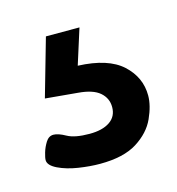

<svg xmlns="http://www.w3.org/2000/svg" viewBox="-50 -54 291 315"><g transform="rotate(-15 95.0 103.5)"><path d="M85 216Q68 216 48.5 213Q29 210 14.5 203Q0 196 0 187Q0 183 2.5 174.5Q5 166 10 158Q15 150 23 150Q31 150 43.5 157Q56 164 81 164Q103 164 115.5 155.5Q128 147 128 131Q128 116 116.5 106Q105 96 80 94L25 89L53 -9H110L91 51Q142 53 166 75Q190 97 190 128Q190 145 180.5 166Q171 187 148 201.5Q125 216 85 216Z"/></g></svg>

Font: Dosis ExtraLight
Style: Bold
Weight: 700
Version: Version 3.001; ttfautohint (v1.8.2)